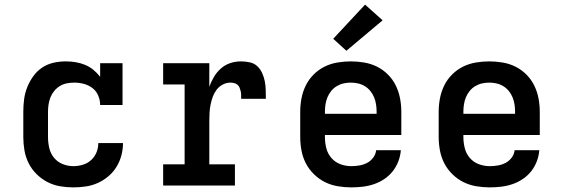

<svg xmlns="http://www.w3.org/2000/svg" viewBox="-20 -804 2440 832"><path d="M298 8Q268 8 239.5 3Q211 -2 185 -15.5Q159 -29 138 -50Q117 -71 104 -97Q91 -123 86 -152Q81 -181 81 -210V-320Q81 -347 84.5 -374Q88 -401 98 -426Q108 -451 124 -473.5Q140 -496 162.5 -511Q185 -526 211.5 -532Q238 -538 265 -538Q287 -538 308 -534.5Q329 -531 348.5 -523Q368 -515 384.5 -501.5Q401 -488 414 -471V-530H511V-349H414Q414 -370 405.5 -390Q397 -410 380.5 -422.5Q364 -435 343.5 -440.5Q323 -446 302 -446Q286 -446 270 -443Q254 -440 240 -431.5Q226 -423 215.5 -410.5Q205 -398 199 -383Q193 -368 190.5 -352Q188 -336 188 -320V-210Q188 -186 193.5 -162.5Q199 -139 214 -120.5Q229 -102 251.5 -93Q274 -84 298 -84Q318 -84 338.5 -90Q359 -96 374.5 -110Q390 -124 398 -143.5Q406 -163 406 -184Q406 -184 406 -184Q406 -184 406 -184H513Q513 -184 513 -184Q513 -184 513 -184Q513 -157 506 -130.5Q499 -104 484.5 -80.5Q470 -57 449 -39.5Q428 -22 403.5 -11Q379 0 352 4Q325 8 298 8Z M687 0V-92H780V-438H687V-530H887V-428Q895 -450 907 -470.5Q919 -491 937 -507Q955 -523 977.5 -530.5Q1000 -538 1024 -538Q1043 -538 1062 -534Q1081 -530 1094.5 -517.5Q1108 -505 1116 -487.5Q1124 -470 1127.5 -451.5Q1131 -433 1131.5 -414Q1132 -395 1132 -376H1025Q1025 -385 1025 -393Q1025 -401 1023 -409Q1021 -417 1018 -424.5Q1015 -432 1009 -437Q1003 -442 994.5 -444Q986 -446 978 -446Q961 -446 945 -437.5Q929 -429 918.5 -415Q908 -401 902 -384.5Q896 -368 892.5 -350.5Q889 -333 888 -315.5Q887 -298 887 -281V-92H998V0Z M1502 8Q1473 8 1443.5 3Q1414 -2 1388 -15Q1362 -28 1340.5 -49Q1319 -70 1305.5 -96Q1292 -122 1286.5 -151.5Q1281 -181 1281 -210V-320Q1281 -349 1286.5 -378Q1292 -407 1305 -433.5Q1318 -460 1339 -481Q1360 -502 1386 -515Q1412 -528 1441.5 -533Q1471 -538 1500 -538Q1529 -538 1558.5 -533Q1588 -528 1614 -515Q1640 -502 1661 -481Q1682 -460 1695 -433.5Q1708 -407 1713.5 -378Q1719 -349 1719 -320V-219H1388V-210Q1388 -186 1394 -162Q1400 -138 1416 -119.5Q1432 -101 1455 -92.5Q1478 -84 1502 -84Q1520 -84 1537.5 -87Q1555 -90 1570.5 -98Q1586 -106 1597 -120.5Q1608 -135 1610 -153H1717Q1715 -128 1706 -104.5Q1697 -81 1681.5 -61.5Q1666 -42 1645 -28Q1624 -14 1600.5 -6Q1577 2 1552 5Q1527 8 1502 8ZM1612 -311V-320Q1612 -336 1609.5 -352Q1607 -368 1601 -382.5Q1595 -397 1585 -409.5Q1575 -422 1561 -430.5Q1547 -439 1531.5 -442.5Q1516 -446 1500 -446Q1484 -446 1468.5 -442.5Q1453 -439 1439 -430.5Q1425 -422 1415 -409.5Q1405 -397 1399 -382.5Q1393 -368 1390.5 -352Q1388 -336 1388 -320V-311ZM1481 -584 1424 -636 1562 -784 1638 -716Z M2102 8Q2073 8 2043.5 3Q2014 -2 1988 -15Q1962 -28 1940.5 -49Q1919 -70 1905.5 -96Q1892 -122 1886.5 -151.5Q1881 -181 1881 -210V-320Q1881 -349 1886.5 -378Q1892 -407 1905 -433.5Q1918 -460 1939 -481Q1960 -502 1986 -515Q2012 -528 2041.5 -533Q2071 -538 2100 -538Q2129 -538 2158.5 -533Q2188 -528 2214 -515Q2240 -502 2261 -481Q2282 -460 2295 -433.5Q2308 -407 2313.5 -378Q2319 -349 2319 -320V-219H1988V-210Q1988 -186 1994 -162Q2000 -138 2016 -119.5Q2032 -101 2055 -92.5Q2078 -84 2102 -84Q2120 -84 2137.5 -87Q2155 -90 2170.5 -98Q2186 -106 2197 -120.5Q2208 -135 2210 -153H2317Q2315 -128 2306 -104.5Q2297 -81 2281.5 -61.5Q2266 -42 2245 -28Q2224 -14 2200.5 -6Q2177 2 2152 5Q2127 8 2102 8ZM2212 -311V-320Q2212 -336 2209.5 -352Q2207 -368 2201 -382.5Q2195 -397 2185 -409.5Q2175 -422 2161 -430.5Q2147 -439 2131.5 -442.5Q2116 -446 2100 -446Q2084 -446 2068.5 -442.5Q2053 -439 2039 -430.5Q2025 -422 2015 -409.5Q2005 -397 1999 -382.5Q1993 -368 1990.5 -352Q1988 -336 1988 -320V-311Z"/></svg>

Font: Iosevka Slab Semibold Extended
Style: Regular
Weight: 600
Width: 7
Monospace: yes
Designer: Belleve Invis
Foundry: Belleve Invis
Version: Version 11.1.0; ttfautohint (v1.8.3)